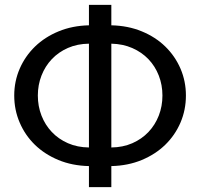

<svg xmlns="http://www.w3.org/2000/svg" viewBox="-20 -769 822 789"><path d="M437.5 -665Q506 -663.5 562.5 -640.2Q619 -617 659.2 -577.8Q699.5 -538.5 721.8 -486.8Q744 -435 744 -376.5Q744 -317.5 721.8 -265.5Q699.5 -213.5 659.2 -174.2Q619 -135 562.5 -111.5Q506 -88 437.5 -86.5V0H345.5V-86.5Q276.5 -88 220 -111.5Q163.5 -135 123.2 -174.2Q83 -213.5 60.8 -265.5Q38.5 -317.5 38.5 -376.5Q38.5 -435 61 -486.8Q83.5 -538.5 124 -577.8Q164.5 -617 221 -640.2Q277.5 -663.5 345.5 -665V-749H437.5ZM345.5 -589.5Q298 -589 259.2 -572Q220.5 -555 193 -526Q165.5 -497 150.5 -458.5Q135.5 -420 135.5 -376.5Q135.5 -332.5 150.5 -294Q165.5 -255.5 193 -226.5Q220.5 -197.5 259.2 -180.5Q298 -163.5 345.5 -163ZM437.5 -163Q485 -163.5 523.8 -180.5Q562.5 -197.5 590 -226.5Q617.5 -255.5 632.5 -294Q647.5 -332.5 647.5 -376.5Q647.5 -420 632.5 -458.5Q617.5 -497 590 -525.8Q562.5 -554.5 523.8 -571.5Q485 -588.5 437.5 -589.5Z"/></svg>

Font: Lato
Style: Regular
Weight: 400
Designer: Lukasz Dziedzic with Adam Twardoch and Botio Nikoltchev
Foundry: tyPoland Lukasz Dziedzic
Version: Version 2.010; 2014-09-01; http://www.latofonts.com/; ttfaut